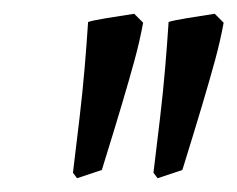

<svg xmlns="http://www.w3.org/2000/svg" viewBox="-20 -675 345 279"><path d="M92 -416 86 -424Q91 -465 95.5 -503Q100 -541 103 -576.5Q106 -612 108 -643Q113 -645 134 -648.5Q155 -652 175 -655L188 -642Q183 -615 175.5 -587.5Q168 -560 157 -523Q146 -486 128 -428ZM209 -416 203 -424Q208 -465 212.5 -503Q217 -541 220 -576.5Q223 -612 225 -643Q230 -645 251 -648.5Q272 -652 292 -655L305 -642Q300 -615 292.5 -587.5Q285 -560 274 -523Q263 -486 245 -428Z"/></svg>

Font: Labrada Medium
Style: Italic
Weight: 500
Italic angle: -7°
Designer: Mercedes Jáuregui
Foundry: Omnibus-Type Team
Version: Version 1.000